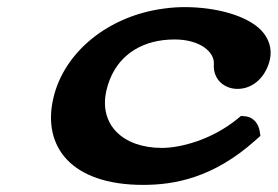

<svg xmlns="http://www.w3.org/2000/svg" viewBox="-20 -510 781 540"><path d="M712.5 -128 710.1 -142.3C707.2 -159.4 695.1 -180.5 669.5 -182.9L657.8 -184L647.5 -175.4C573.5 -115.5 486.2 -94 435.4 -94C323.9 -94 257.5 -161 279.3 -255.5C298.5 -338.8 358.2 -387.1 438.8 -397.1C449 -398.3 459.8 -399 471 -399C543.1 -399 583.9 -363.4 581.5 -329.6C578.5 -288.7 608.8 -260 648 -260C693.6 -260 728.3 -295.8 739 -342C746.1 -373 735.9 -402.8 714.2 -425.2C675.1 -465.4 589.8 -490 499 -490C479.6 -490 460.2 -488.6 441 -485.9C286.7 -465.7 160.4 -365.5 129.9 -233.5C98.8 -99 178.8 10 382.4 10C469.9 10 580 -9 699.6 -116.5Z"/></svg>

Font: Linux Libertine Mono O 
Style: Mono Bold Oblique
Weight: 400
Italic angle: -13°
Designer: Philipp H. Poll
Foundry: Philipp H. Poll
Version: Version 5.1.7